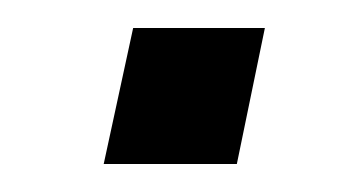

<svg xmlns="http://www.w3.org/2000/svg" viewBox="-20 -368 254 137"><path d="M75 -348 54 -251H149L169 -348Z"/></svg>

Font: Saira UNSAM
Style: Italic
Weight: 400
Italic angle: -12°
Designer: Hector Gatti with collaboration of the Omnibus-Type team
Foundry: Omnibus-Type
Version: Version 0.072;PS 000.072;hotconv 1.0.88;makeotf.lib2.5.64775